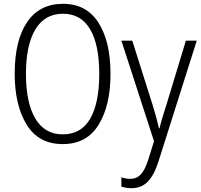

<svg xmlns="http://www.w3.org/2000/svg" viewBox="-20 -745 1055 1006"><path d="M309 10Q182 10 119.5 -92Q57 -194 57 -359Q57 -533 122 -629Q187 -725 310 -725Q433 -725 496 -626Q559 -527 559 -358Q559 -192 496.5 -91Q434 10 309 10ZM309 -41Q405 -41 452.5 -123Q500 -205 500 -358Q500 -511 452 -592Q404 -673 310 -673Q214 -673 165 -590.5Q116 -508 116 -358Q116 -207 165 -124Q214 -41 309 -41ZM673 -532 780 -194Q802 -122 813 -73H816Q827 -121 851 -193L954 -532H1011L811 99Q788 172 754.5 206.5Q721 241 669 241Q642 241 616 233V184Q638 192 663 192Q696 192 718 168.5Q740 145 757 91L787 -5L616 -532Z"/></svg>

Font: Noto Sans UI NarrowLight
Style: Regular
Weight: 300
Width: 4
Designer: Monotype Design Team
Foundry: Monotype Imaging Inc.
Version: Version 1.001